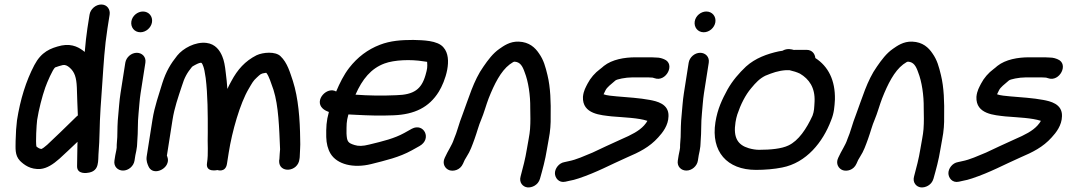

<svg xmlns="http://www.w3.org/2000/svg" viewBox="-20 -726 4731 851"><path d="M325.1 -214.4C324.4 -213.8 320.4 -210.7 319 -209.4L303.7 -194.4C275.7 -167.1 220.7 -113.1 189.1 -84.2C177 -73.4 167.8 -67.3 164.5 -65.9C157 -65.9 149.8 -69.5 141.3 -76.9C137.6 -97.5 141.7 -171.1 144.6 -194.4C151.8 -240 166.5 -297.9 180.7 -338.2C189.7 -363.5 213.3 -417.7 224.1 -427.1C235.6 -431.3 247.5 -435.1 258.3 -437.6C268.8 -439.6 278.4 -435.3 288.8 -426.2C310.7 -407 318.7 -382.9 320.6 -338.3C321.7 -294.5 323.3 -257.5 325.1 -214.4ZM376.9 -661 367.3 -600C362.6 -569.7 359 -533.7 355.6 -495.8C334.3 -513.2 302.7 -534 253.1 -524.4C202.4 -512.8 163 -495.7 132.3 -437.6C95.1 -366.5 69.8 -285.3 55.3 -192.6C52 -167 50.1 -138.3 49.2 -101.4C49.3 -69.4 44.6 -38.6 68.6 -13.2C86.8 4.6 114.9 26.2 159.7 22.9C188.4 19.8 215 2.7 243.7 -22.7C266 -43.2 295.9 -71 323.6 -97.6L323.1 -81.6C322.8 -36.6 322 -19.9 321.6 10.5C321.1 47.8 364.7 41.3 375.4 38.9C384.7 36.9 405.9 31.1 412.1 5.5C416.6 -11.6 415.5 -30.8 416.4 -41.3C422.9 -119 420.2 -165.5 425.8 -247.2L433.7 -361.2C439.4 -443.9 443.4 -517.6 456.3 -600L465.9 -661C469.5 -684 455 -706 429 -706C404.2 -706 380.8 -685.8 376.9 -661Z M584 -57 587.1 -77C588.2 -83.8 587.2 -86.3 588.4 -98.5C592.4 -144.7 589.5 -180.8 594.1 -223.3C597.1 -252.4 598.5 -283 603.2 -313L624.4 -448C628.5 -474 609.4 -492 586.4 -492C562 -492 539.3 -472.3 535.4 -448L514.2 -313C508.7 -278.1 507.2 -246 504.3 -217.7C500.4 -181.3 500.4 -150.8 499.8 -118.1C499.6 -107.4 496.8 -88.5 497.2 -71.3L495.5 -60.1C493.6 -52.5 492.1 -45.2 491 -38L487.2 -14C483.1 12 502.2 30 525.3 30C549.6 30 572.4 10.3 576.2 -14L580 -38C580.9 -43.7 582.9 -50.5 584 -57ZM562.2 -631C558.3 -606 575 -583 602.2 -583C626.8 -583 649.8 -602.9 653.7 -627.5C657.7 -653.5 639.6 -675 613.6 -675C589.7 -675 566.1 -656 562.2 -631Z M1307.4 -21.7 1308.2 -27C1308.4 -27.9 1308.5 -29.4 1308.5 -30.5C1308.9 -56.5 1312 -76.8 1310.5 -107.6C1309.6 -197.6 1302.4 -291.3 1278.2 -367C1265.8 -403.1 1254.3 -447.9 1222.9 -477.3C1200.2 -498.7 1146.6 -494.8 1117 -481.1C1066.2 -455.2 1032.9 -418.1 1005.3 -366.2C1000.1 -357.1 993.8 -344.9 987.8 -331.8C986.1 -356.1 983.8 -379.9 980.6 -403.7C977.3 -434.5 973.1 -457.7 965.5 -475.4C955 -501.7 934.9 -531.1 895.2 -535.8C845.6 -541.8 791.4 -511.9 765.4 -479.6C737 -444.1 716.2 -410.1 699.5 -357.7C684.4 -306.4 665.3 -256.4 655.7 -195L630.2 -33C627 -12.6 634.2 2 637.7 10.4C653.5 48.7 705 32.6 719.8 2.4C729.1 -16.4 721.8 -31.1 719.7 -36L744.7 -195C753.1 -248.6 769.2 -293.6 785.8 -344C797.7 -383.2 809.6 -403.5 831.3 -430C834.2 -432.8 855.7 -444.5 862.9 -446.4C874 -449.4 874.5 -449.1 881 -432C884.1 -424.4 888.2 -406.4 891.7 -380.1C900.7 -306.6 901.3 -220.5 900.9 -137.7C899 -86.6 904.4 -47.3 897.5 -3C890.7 40.2 943.8 27.7 943.8 27.7C943.8 27.7 979.7 40.3 986 0L993.7 -49C1008.6 -144 1044.1 -267.9 1082.1 -332C1097.9 -358.7 1101.8 -367.4 1117.7 -381.8C1135.3 -397.8 1135.1 -399.9 1156.9 -403C1157.9 -403 1158.2 -403 1160.6 -402.9C1172.7 -388.2 1181 -358.6 1192.2 -327.8C1214.9 -256 1217.3 -159.9 1221.4 -64.4C1220.7 -54.5 1218.8 -35.4 1218.4 -21.3L1217.5 -16C1217.4 -15.3 1217.3 -13.9 1217.2 -12.9C1215.4 43.3 1301.6 37.6 1307.4 -21.7Z M1555.6 -306.4C1585.9 -375.1 1624.4 -422.5 1684.5 -444.7C1727.4 -460.6 1800.3 -463.6 1856.9 -454.2C1865.3 -453.2 1868.7 -452.8 1873.1 -451.9C1874.8 -428.1 1874.2 -422.1 1866 -393.2C1848 -330.6 1815 -305.9 1735.9 -304C1673.7 -301.2 1613.9 -302.1 1555.6 -306.4ZM1524.2 -218.8C1532.7 -218.1 1547 -217.4 1559.1 -217C1614.1 -214.2 1664.9 -212.4 1724.9 -215C1817.2 -218.8 1881.7 -249.9 1924.9 -319.5C1953.1 -364.9 1988.9 -467 1945.7 -515.7C1919.9 -547.5 1852.9 -547.8 1811.7 -549C1758 -549 1710.4 -545.5 1664 -527.6C1609.6 -506.7 1564.8 -472.9 1527.6 -425.1C1503.2 -393.4 1485.9 -357.8 1470 -320.5C1429.2 -344 1372.1 -281.8 1409.6 -245.8C1416.6 -239.1 1424.1 -234.8 1437.7 -229.7C1426.2 -189 1425.4 -161.6 1426 -118.6C1426.8 -90 1432.8 -65.4 1445.2 -44.8C1474.1 2.5 1546.1 20.9 1625.2 1.2C1689.5 -15.2 1748.9 -28.4 1805.4 -59.7L1839.4 -78.7C1896 -110.3 1858.5 -183.2 1805.7 -155.5L1771.5 -136.4C1727.7 -112.3 1678.4 -100.2 1616.1 -85.2C1588.2 -77.9 1568 -77.9 1552.2 -83C1521.5 -92.3 1517.7 -98.9 1515.8 -134.4C1516 -173.6 1515.1 -186.3 1524.2 -218.8Z M2032.2 -0.5C2037.5 -13.5 2041.5 -21.3 2048.4 -31.8C2064.4 -56.2 2073 -81.8 2083.3 -109.9C2094.7 -141.3 2101.5 -170 2113 -196.3C2124.2 -222.1 2136.2 -265.6 2145.9 -290.2C2171.1 -353.8 2199.6 -410.5 2239 -440.5C2253.5 -450.4 2256.5 -452.9 2261.4 -452.6C2284.8 -450.9 2295.7 -434.3 2305.6 -405.3C2321.6 -365.2 2331 -303.6 2330.2 -247.1C2330.7 -210.3 2331.8 -189.1 2329.3 -153.8C2327.6 -128.5 2319.8 -94.4 2315.2 -65C2308.7 -23.8 2297.7 17.6 2287.4 56.1C2279.7 83.2 2297.5 102.2 2317.4 104.5C2337.1 106.8 2365.4 94.6 2373.4 66.1C2384.7 26.1 2396.6 -16.5 2404.1 -64C2406.3 -78.3 2409 -93.2 2412.1 -109C2419.2 -144.8 2421.4 -178.9 2420.7 -209.9C2421.9 -271.3 2420.1 -338.3 2406.5 -393.4C2397.5 -430.1 2390.2 -459.2 2369 -489.2C2351.8 -514.8 2326.1 -539.7 2279.1 -541.5C2239.8 -543 2212 -522.3 2193.8 -509.7C2164.4 -489.4 2143.1 -460.2 2122.9 -431C2078.9 -369.4 2056.9 -289.1 2029.9 -217.8C2014.1 -178.5 2006 -141 1992.2 -109.9C1991.9 -109.2 1991.5 -108 1991.2 -107.1C1983.1 -82.2 1966 -59.3 1951.4 -26.8C1938.1 0.4 1953.9 22.7 1972.2 28.6C1989.4 34.1 2019.3 28.7 2032.2 -0.5Z M2868.2 -472H2797.2C2747.6 -472 2693.3 -462.7 2656.4 -433.6C2650.4 -428.8 2646.7 -424.6 2639.3 -419.5C2617.2 -403.2 2597.2 -380.4 2584.2 -355.2C2577.1 -340.7 2566.3 -324.4 2563.8 -296.8C2560.2 -219 2644.9 -215.8 2691.5 -210.1C2749.8 -205.2 2808.5 -203.7 2849.5 -190.4C2846.6 -184.7 2841.2 -177.1 2834.7 -170C2812.4 -145.4 2779.8 -128.7 2733.4 -108.6C2683.7 -86.6 2647.9 -69 2606.3 -49.7C2569.1 -34.7 2536.5 -18.6 2499.5 -11.4L2482.5 -7.6C2456.7 -3.6 2439.5 21.4 2439.6 41.7C2439.6 61 2455.9 86.2 2486.3 79.3L2503.1 75.5C2515.1 73.5 2531.4 69.4 2545.3 64.5C2625.5 37.7 2683.7 5 2759 -28.3C2812.3 -51 2858.7 -73.7 2897.4 -117C2917 -138.2 2942.3 -170.2 2943 -211.1C2945.1 -266.2 2890 -277.4 2860 -283.1C2816.3 -291.4 2760.6 -294.9 2713.1 -298.9C2696.9 -300.3 2667.8 -302.8 2655.2 -308.1L2664 -326.1C2670.5 -339.4 2687.8 -352.1 2707.7 -369.3C2713.9 -374.7 2751.8 -383 2783.2 -383H2852.2C2857.9 -382.5 2866.3 -382 2872.4 -382C2873.6 -381.7 2876 -380.9 2881.6 -379.3C2932.2 -360.9 2975.4 -442.8 2923.6 -463.4C2916.2 -466.4 2905.3 -471 2888.1 -471C2878.8 -471 2874.4 -472 2868.2 -472Z M3081 -57 3084.1 -77C3085.2 -83.8 3084.2 -86.3 3085.4 -98.5C3089.4 -144.7 3086.5 -180.8 3091.1 -223.3C3094.1 -252.4 3095.5 -283 3100.2 -313L3121.4 -448C3125.5 -474 3106.4 -492 3083.4 -492C3059 -492 3036.3 -472.3 3032.4 -448L3011.2 -313C3005.7 -278.1 3004.2 -246 3001.3 -217.7C2997.4 -181.3 2997.4 -150.8 2996.8 -118.1C2996.6 -107.4 2993.8 -88.5 2994.2 -71.3L2992.5 -60.1C2990.6 -52.5 2989.1 -45.2 2988 -38L2984.2 -14C2980.1 12 2999.2 30 3022.3 30C3046.6 30 3069.4 10.3 3073.2 -14L3077 -38C3077.9 -43.7 3079.9 -50.5 3081 -57ZM3059.2 -631C3055.3 -606 3072 -583 3099.2 -583C3123.8 -583 3146.8 -602.9 3150.7 -627.5C3154.7 -653.5 3136.6 -675 3110.6 -675C3086.7 -675 3063.1 -656 3059.2 -631Z M3479 -415C3495.6 -411.4 3513.4 -405.6 3525.7 -399.6C3566 -375.7 3593.3 -337.8 3590.4 -275.4C3588.7 -247.5 3588.9 -233.7 3581.3 -213.3C3554.9 -155.7 3519.4 -102.1 3474.3 -81.2C3444.9 -66.9 3395.7 -62 3344.7 -62C3330.8 -62 3315.2 -64.3 3298.6 -69.1C3250.3 -83.5 3229.1 -115.4 3240 -184.5C3242 -196.9 3244.7 -208.6 3248 -218.8C3262.8 -263.1 3284 -305.3 3309.3 -334.9C3330.3 -360.3 3347 -377.8 3372.2 -390.4C3404.1 -403.4 3428.4 -412.5 3464.1 -415ZM3555.4 -505H3505.4C3502.7 -505 3503.7 -505.1 3498.6 -504.6C3489.5 -507.1 3469.8 -513.5 3448 -501C3443.7 -500.5 3437.9 -499.6 3432.2 -498.5C3379.9 -487.2 3327.7 -468.2 3286.4 -431C3255.9 -402.1 3227.2 -369.4 3204.5 -329.2C3181 -285.9 3160.3 -243.7 3150.9 -184C3130.6 -54.6 3201.9 27 3330.8 27C3370.5 27 3411.5 23.5 3446.4 16.5C3554.4 -4.4 3627.3 -96.3 3663.5 -192.2C3677.2 -225.3 3678.7 -253.2 3680.6 -284.9C3682.4 -370 3651.3 -431.8 3593.8 -468.8C3592 -488.5 3578.4 -505 3555.4 -505Z M3776.2 -0.5C3781.5 -13.5 3785.5 -21.3 3792.4 -31.8C3808.4 -56.2 3817 -81.8 3827.3 -109.9C3838.7 -141.3 3845.5 -170 3857 -196.3C3868.2 -222.1 3880.2 -265.6 3889.9 -290.2C3915.1 -353.8 3943.6 -410.5 3983 -440.5C3997.5 -450.4 4000.5 -452.9 4005.4 -452.6C4028.8 -450.9 4039.7 -434.3 4049.6 -405.3C4065.6 -365.2 4075 -303.6 4074.2 -247.1C4074.7 -210.3 4075.8 -189.1 4073.3 -153.8C4071.6 -128.5 4063.8 -94.4 4059.2 -65C4052.7 -23.8 4041.7 17.6 4031.4 56.1C4023.7 83.2 4041.5 102.2 4061.4 104.5C4081.1 106.8 4109.4 94.6 4117.4 66.1C4128.7 26.1 4140.6 -16.5 4148.1 -64C4150.3 -78.3 4153 -93.2 4156.1 -109C4163.2 -144.8 4165.4 -178.9 4164.7 -209.9C4165.9 -271.3 4164.1 -338.3 4150.5 -393.4C4141.5 -430.1 4134.2 -459.2 4113 -489.2C4095.8 -514.8 4070.1 -539.7 4023.1 -541.5C3983.8 -543 3956 -522.3 3937.8 -509.7C3908.4 -489.4 3887.1 -460.2 3866.9 -431C3822.9 -369.4 3800.9 -289.1 3773.9 -217.8C3758.1 -178.5 3750 -141 3736.2 -109.9C3735.9 -109.2 3735.5 -108 3735.2 -107.1C3727.1 -82.2 3710 -59.3 3695.4 -26.8C3682.1 0.4 3697.9 22.7 3716.2 28.6C3733.4 34.1 3763.3 28.7 3776.2 -0.5Z M4612.2 -472H4541.2C4491.6 -472 4437.3 -462.7 4400.4 -433.6C4394.4 -428.8 4390.7 -424.6 4383.3 -419.5C4361.2 -403.2 4341.2 -380.4 4328.2 -355.2C4321.1 -340.7 4310.3 -324.4 4307.8 -296.8C4304.2 -219 4388.9 -215.8 4435.5 -210.1C4493.8 -205.2 4552.5 -203.7 4593.5 -190.4C4590.6 -184.7 4585.2 -177.1 4578.7 -170C4556.4 -145.4 4523.8 -128.7 4477.4 -108.6C4427.7 -86.6 4391.9 -69 4350.3 -49.7C4313.1 -34.7 4280.5 -18.6 4243.5 -11.4L4226.5 -7.6C4200.7 -3.6 4183.5 21.4 4183.6 41.7C4183.6 61 4199.9 86.2 4230.3 79.3L4247.1 75.5C4259.1 73.5 4275.4 69.4 4289.3 64.5C4369.5 37.7 4427.7 5 4503 -28.3C4556.3 -51 4602.7 -73.7 4641.4 -117C4661 -138.2 4686.3 -170.2 4687 -211.1C4689.1 -266.2 4634 -277.4 4604 -283.1C4560.3 -291.4 4504.6 -294.9 4457.1 -298.9C4440.9 -300.3 4411.8 -302.8 4399.2 -308.1L4408 -326.1C4414.5 -339.4 4431.8 -352.1 4451.7 -369.3C4457.9 -374.7 4495.8 -383 4527.2 -383H4596.2C4601.9 -382.5 4610.3 -382 4616.4 -382C4617.6 -381.7 4620 -380.9 4625.6 -379.3C4676.2 -360.9 4719.4 -442.8 4667.6 -463.4C4660.2 -466.4 4649.3 -471 4632.1 -471C4622.8 -471 4618.4 -472 4612.2 -472Z"/></svg>

Font: Just Breathe
Style: BdObl3
Weight: 400
Foundry: Cannot Into Space Fonts
Version: Version 0.72